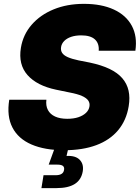

<svg xmlns="http://www.w3.org/2000/svg" viewBox="-20 -758 717 982"><path d="M308.6 10.3Q209 10.3 141.1 -19Q73.2 -48.3 43.5 -106Q13.7 -163.6 27.3 -248H217.3Q213.4 -217.3 225.1 -195.3Q236.8 -173.3 262 -161.9Q287.1 -150.4 324.2 -150.4Q356.4 -150.4 380.6 -158.4Q404.8 -166.5 419.7 -180.7Q434.6 -194.8 437.5 -213.4Q440.4 -230.5 431.4 -243.7Q422.4 -256.8 399.4 -267.1Q376.5 -277.3 337.4 -284.7L266.6 -299.3Q168.9 -319.8 120.8 -374Q72.8 -428.2 86.9 -513.7Q98.1 -581.1 142.1 -631.6Q186 -682.1 254.6 -710.2Q323.2 -738.3 409.2 -738.3Q499.5 -738.3 562.3 -709.2Q625 -680.2 654.1 -626.2Q683.1 -572.3 672.4 -498.5H484.9Q487.8 -536.1 465.3 -556.6Q442.9 -577.1 395.5 -577.1Q366.2 -577.1 344 -569.6Q321.8 -562 308.6 -548.6Q295.4 -535.2 292.5 -518.1Q289.6 -500.5 297.6 -487.8Q305.7 -475.1 326.4 -465.8Q347.2 -456.5 381.8 -449.2L439 -438Q499 -425.3 540.3 -405.5Q581.5 -385.7 605.5 -357.9Q629.4 -330.1 637.5 -294.4Q645.5 -258.8 638.2 -214.8Q626.5 -142.6 584.2 -92Q542 -41.5 472.4 -15.6Q402.8 10.3 308.6 10.3ZM191.9 204.1 202.6 138.2H264.2Q284.2 138.2 294.9 131.3Q305.7 124.5 307.6 110.8Q310.1 97.2 301.8 90.6Q293.5 84 273.4 84H229L266.6 -19.5H333L329.6 0L320.3 39.6Q366.2 37.1 387.7 59.3Q409.2 81.5 403.3 118.2Q396 161.6 362.5 182.9Q329.1 204.1 269 204.1Z"/></svg>

Font: Inter 24pt Black
Style: Italic
Weight: 900
Italic angle: -9.3988°
Designer: Rasmus Andersson
Foundry: rsms
Version: Version 4.001;git-66647c0bb